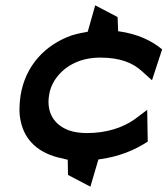

<svg xmlns="http://www.w3.org/2000/svg" viewBox="-20 -591 628 720"><path d="M57 -232C52 -198 51 -165 58 -135C73 -66 123 -14 218 4C223 5 226 7 234 8L235 65L319 109L349 7C426 -3 485 -28 534 -60L532 -179L484 -143C441 -113 381 -92 306 -92C282 -92 259 -95 239 -102C186 -121 153 -166 164 -234C167 -254 174 -273 185 -290C216 -338 273 -375 356 -375C431 -375 478 -355 511 -325L550 -290L588 -406C549 -438 497 -464 423 -474L421 -527L337 -571L309 -472C291 -469 267 -464 248 -458C152 -424 75 -347 57 -232Z"/></svg>

Font: Charger Sport
Style: BlkExtObl
Weight: 900
Designer: Jasper
Foundry: Cannot Into Space Fonts
Version: Version 1.1